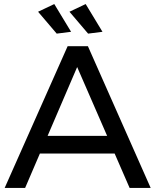

<svg xmlns="http://www.w3.org/2000/svg" viewBox="-20 -928 766 948"><path d="M331 -771 260 -762 168 -870 248 -908ZM486 -771 415 -762 323 -870 403 -908ZM620 0 546 -170H177L104 0H3L314 -700H414L724 0ZM215 -257H509L361 -597Z"/></svg>

Font: Montserrat arm
Style: Regular
Weight: 400
Designer: Julieta Ulanovsky
Foundry: Julieta Ulanovsky
Version: Version 6.000;PS 006.000;hotconv 1.0.88;makeotf.lib2.5.64775